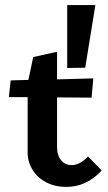

<svg xmlns="http://www.w3.org/2000/svg" viewBox="-20 -730 426 757"><path d="M316 -463 245 -462V-710H356ZM381 -58Q322 7 240 7Q198 7 163.5 -10.5Q129 -28 109 -59.5Q89 -91 89 -129V-347H15L22 -413L92 -415L111 -505L205 -526V-417L348 -421L341 -345L205 -346V-151Q205 -117 221 -98Q237 -79 262 -79Q295 -79 327 -113Z"/></svg>

Font: Ysabeau Infant
Style: Bold
Weight: 700
Designer: Christian Thalmann (Catharsis Fonts)
Version: Version 0.003